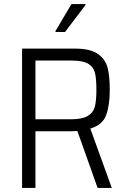

<svg xmlns="http://www.w3.org/2000/svg" viewBox="-20 -928 629 948"><path d="M462 0 362 -281Q355 -280 336 -280H155V0H89V-688H351Q426 -688 463.5 -661.5Q501 -635 511.5 -593Q522 -551 522 -484Q522 -408 504 -359.5Q486 -311 426 -293L532 0ZM456 -484Q456 -539 449 -568Q442 -597 416 -613Q390 -629 335 -629H155V-339H328Q385 -339 412.5 -355Q440 -371 448 -400.5Q456 -430 456 -484ZM254 -770V-775L333 -908H402V-903L301 -770Z"/></svg>

Font: Saira Semi Condensed Light
Style: Regular
Weight: 300
Width: 4
Designer: Hector Gatti with collaboration of the Omnibus-Type team
Foundry: Omnibus-Type
Version: Version 1.001; ttfautohint (v1.8)